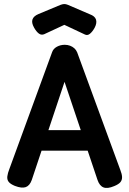

<svg xmlns="http://www.w3.org/2000/svg" viewBox="-20 -909 635 943"><path d="M571 -74Q579 -54 579.5 -39.5Q580 -25 571.5 -14.5Q563 -4 541 5Q508 19 488.5 11.5Q469 4 459 -25L297 -507L136 -25Q126 3 106.5 10Q87 17 53 4Q31 -5 22.5 -16Q14 -27 16 -43Q18 -59 26 -79L236 -653Q242 -670 259.5 -679.5Q277 -689 298 -689Q312 -689 324 -684.5Q336 -680 345 -672Q354 -664 359 -652ZM138 -169 186 -270H407L454 -169ZM296 -889Q302 -889 306.5 -887.5Q311 -886 314 -885L421 -839Q446 -830 451.5 -813Q457 -796 445 -773Q434 -753 421.5 -743Q409 -733 396 -740L296 -787L197 -741Q183 -735 170.5 -744.5Q158 -754 147 -774Q134 -797 139.5 -813.5Q145 -830 169 -840L277 -885Q280 -886 285 -887.5Q290 -889 296 -889Z"/></svg>

Font: Fredoka SemiCondensed Medium
Style: Regular
Weight: 500
Width: 4
Designer: Ben Nathan
Foundry: Milena B. Brandão, Ben Nathan
Version: Version 2.001